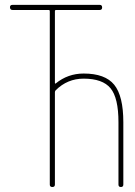

<svg xmlns="http://www.w3.org/2000/svg" viewBox="-20 -750 540 770"><path d="M30.3 -710Q20.5 -710 20 -720.2Q19.5 -730.5 30.3 -730.5H379.9Q389.6 -730.5 389.6 -720.2Q389.6 -710 379.9 -710H205.1Q200.2 -710 200.2 -705.1V-417Q200.2 -416 201.2 -415Q202.1 -414.1 203.1 -415Q252 -455.1 315.4 -455.1Q401.4 -455.1 438 -410.2Q474.6 -365.2 474.6 -259.8V-9.8Q474.6 0 464.8 0Q455.1 0 455.1 -9.8V-259.8Q455.1 -357.4 423.3 -396Q391.6 -434.6 315.4 -434.6Q250 -434.6 203.1 -387.7Q200.2 -384.8 200.2 -379.9V-9.8Q200.2 0 189.9 0Q179.7 0 179.7 -9.8V-705.1Q179.7 -710 174.8 -710Z"/></svg>

Font: Rounded-L Mgen+ 2m thin
Style: Regular
Weight: 100
Designer: [Source Han Sans]
Ryoko NISHIZUKA  (kana & ideographs); Paul D. Hunt (Latin, Greek & Cyrillic); Wenlong ZHANG  (bopomofo
Version: Version 1.059.20150602